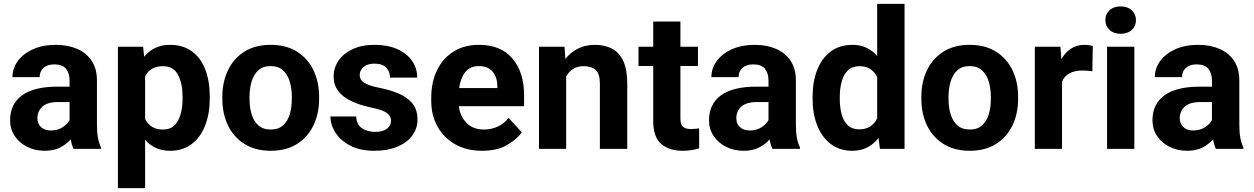

<svg xmlns="http://www.w3.org/2000/svg" viewBox="-20 -770 6483 993"><path d="M360.4 0Q351.1 -19 345.7 -49.3Q324.7 -24.9 292 -7.6Q259.3 9.8 211.4 9.8Q161.1 9.8 120.4 -10.7Q79.6 -31.2 55.9 -66.9Q32.2 -102.5 32.2 -148.4Q32.2 -231.4 93.8 -276.6Q155.3 -321.8 276.9 -321.8H339.8V-354.5Q339.8 -392.1 321 -414.6Q302.2 -437 261.2 -437Q225.6 -437 205.3 -419.2Q185.1 -401.4 185.1 -371.1H44.4Q44.4 -416.5 72 -454.3Q99.6 -492.2 150.1 -515.1Q200.7 -538.1 269 -538.1Q330.1 -538.1 378.2 -517.6Q426.3 -497.1 453.9 -456.1Q481.4 -415 481.4 -353.5V-127.4Q481.4 -84 486.8 -56.2Q492.2 -28.3 502.4 -8.3V0ZM242.2 -95.2Q278.3 -95.2 303.7 -111.8Q329.1 -128.4 339.8 -148.9V-242.2H280.8Q224.6 -242.2 199 -218.3Q173.3 -194.3 173.3 -158.2Q173.3 -130.9 191.9 -113Q210.4 -95.2 242.2 -95.2Z M1064.9 -270V-259.8Q1064.9 -182.6 1041.3 -121.6Q1017.6 -60.5 971.9 -25.4Q926.3 9.8 859.9 9.8Q817.9 9.8 785.9 -5.1Q753.9 -20 730.5 -46.4V203.1H589.8V-528.3H720.2L725.6 -476.6Q749.5 -505.9 782.5 -522Q815.4 -538.1 858.9 -538.1Q926.3 -538.1 972.2 -504.6Q1018.1 -471.2 1041.5 -410.9Q1064.9 -350.6 1064.9 -270ZM924.3 -259.8V-270Q924.3 -336.9 901.1 -382.3Q877.9 -427.7 822.8 -427.7Q787.6 -427.7 765.1 -413.8Q742.7 -399.9 730.5 -374.5V-154.8Q742.7 -129.4 765.4 -114.7Q788.1 -100.1 823.7 -100.1Q860.4 -100.1 882.3 -121.8Q904.3 -143.6 914.3 -179.9Q924.3 -216.3 924.3 -259.8Z M1129.9 -258.8V-269Q1129.9 -346.2 1159.2 -407Q1188.5 -467.8 1244.1 -502.9Q1299.8 -538.1 1379.4 -538.1Q1460 -538.1 1515.9 -502.9Q1571.8 -467.8 1601.1 -407Q1630.4 -346.2 1630.4 -269V-258.8Q1630.4 -182.1 1601.1 -121.3Q1571.8 -60.5 1516.1 -25.4Q1460.4 9.8 1380.4 9.8Q1300.3 9.8 1244.4 -25.4Q1188.5 -60.5 1159.2 -121.3Q1129.9 -182.1 1129.9 -258.8ZM1270.5 -269V-258.8Q1270.5 -214.8 1281.2 -179Q1292 -143.1 1316.2 -121.6Q1340.3 -100.1 1380.4 -100.1Q1419.9 -100.1 1443.8 -121.6Q1467.8 -143.1 1478.5 -179Q1489.3 -214.8 1489.3 -258.8V-269Q1489.3 -312 1478.5 -348.1Q1467.8 -384.3 1443.6 -406.2Q1419.4 -428.2 1379.4 -428.2Q1339.8 -428.2 1315.9 -406.2Q1292 -384.3 1281.2 -348.1Q1270.5 -312 1270.5 -269Z M2002.4 -146Q2002.4 -168.9 1981.2 -185.3Q1960 -201.7 1893.1 -215.3Q1839.4 -227.1 1796.9 -247.1Q1754.4 -267.1 1730 -298.3Q1705.6 -329.6 1705.6 -375Q1705.6 -418.9 1730.7 -456.1Q1755.9 -493.2 1803.2 -515.6Q1850.6 -538.1 1916.5 -538.1Q1984.9 -538.1 2034.4 -516.1Q2084 -494.1 2110.8 -455.8Q2137.7 -417.5 2137.7 -368.7H1997.1Q1997.1 -399.4 1977.5 -420.2Q1958 -440.9 1916 -440.9Q1880.4 -440.9 1860.4 -423.6Q1840.3 -406.2 1840.3 -381.8Q1840.3 -357.9 1862.3 -342.8Q1884.3 -327.6 1939.5 -316.4Q1996.6 -305.2 2041.7 -286.1Q2086.9 -267.1 2113 -235.1Q2139.2 -203.1 2139.2 -151.4Q2139.2 -105 2111.8 -68.4Q2084.5 -31.7 2034.7 -11Q1984.9 9.8 1917 9.8Q1842.8 9.8 1792 -16.6Q1741.2 -43 1715.1 -83.7Q1689 -124.5 1689 -167.5H1822.3Q1824.2 -124.5 1852.8 -106.2Q1881.3 -87.9 1919.9 -87.9Q1960.4 -87.9 1981.4 -104.2Q2002.4 -120.6 2002.4 -146Z M2473.6 9.8Q2391.6 9.8 2332.5 -24.7Q2273.4 -59.1 2241.9 -117.2Q2210.4 -175.3 2210.4 -246.1V-265.6Q2210.4 -345.7 2240.5 -407.2Q2270.5 -468.8 2325.9 -503.4Q2381.3 -538.1 2458 -538.1Q2570.3 -538.1 2630.4 -467Q2690.4 -396 2690.4 -279.3V-220.7H2353Q2359.9 -167 2393.6 -133.5Q2427.2 -100.1 2482.4 -100.1Q2520.5 -100.1 2553.5 -115Q2586.4 -129.9 2610.4 -160.2L2678.7 -85.9Q2653.8 -49.8 2602.3 -20Q2550.8 9.8 2473.6 9.8ZM2456.5 -428.2Q2410.6 -428.2 2386.2 -397Q2361.8 -365.7 2354.5 -314.5H2552.2V-325.2Q2551.8 -368.7 2528.6 -398.4Q2505.4 -428.2 2456.5 -428.2Z M2998 -427.7Q2966.3 -427.7 2943.8 -413.3Q2921.4 -398.9 2908.2 -374.5V0H2767.6V-528.3H2899.4L2904.3 -465.3Q2931.6 -500.5 2970.5 -519.3Q3009.3 -538.1 3057.1 -538.1Q3106.9 -538.1 3144.5 -518.8Q3182.1 -499.5 3203.1 -455.3Q3224.1 -411.1 3224.1 -336.9V0H3082.5V-337.4Q3082.5 -389.6 3060.5 -408.7Q3038.6 -427.7 2998 -427.7Z M3589.8 -528.3V-428.7H3499V-159.2Q3499 -125 3512.7 -113.8Q3526.4 -102.5 3554.2 -102.5Q3567.4 -102.5 3577.6 -103.8Q3587.9 -105 3595.7 -106.4L3596.2 -2.9Q3578.1 2.9 3557.1 6.3Q3536.1 9.8 3510.7 9.8Q3440.9 9.8 3399.7 -25.6Q3358.4 -61 3358.4 -145V-428.7H3282.2V-528.3H3358.4V-658.7H3499V-528.3Z M3975.1 0Q3965.8 -19 3960.4 -49.3Q3939.5 -24.9 3906.7 -7.6Q3874 9.8 3826.2 9.8Q3775.9 9.8 3735.1 -10.7Q3694.3 -31.2 3670.7 -66.9Q3647 -102.5 3647 -148.4Q3647 -231.4 3708.5 -276.6Q3770 -321.8 3891.6 -321.8H3954.6V-354.5Q3954.6 -392.1 3935.8 -414.6Q3917 -437 3876 -437Q3840.3 -437 3820.1 -419.2Q3799.8 -401.4 3799.8 -371.1H3659.2Q3659.2 -416.5 3686.8 -454.3Q3714.4 -492.2 3764.9 -515.1Q3815.4 -538.1 3883.8 -538.1Q3944.8 -538.1 3992.9 -517.6Q4041 -497.1 4068.6 -456.1Q4096.2 -415 4096.2 -353.5V-127.4Q4096.2 -84 4101.6 -56.2Q4106.9 -28.3 4117.2 -8.3V0ZM3856.9 -95.2Q3893.1 -95.2 3918.5 -111.8Q3943.8 -128.4 3954.6 -148.9V-242.2H3895.5Q3839.4 -242.2 3813.7 -218.3Q3788.1 -194.3 3788.1 -158.2Q3788.1 -130.9 3806.6 -113Q3825.2 -95.2 3856.9 -95.2Z M4182.6 -257.8V-268.1Q4182.6 -348.6 4206.8 -409.4Q4231 -470.2 4277.1 -504.2Q4323.2 -538.1 4389.2 -538.1Q4429.7 -538.1 4461.2 -522.9Q4492.7 -507.8 4516.6 -480.5V-750H4658.2V0H4530.8L4523.9 -56.6Q4499.5 -25.4 4465.8 -7.8Q4432.1 9.8 4388.2 9.8Q4322.8 9.8 4276.9 -25.1Q4231 -60.1 4206.8 -120.6Q4182.6 -181.2 4182.6 -257.8ZM4323.2 -268.1V-257.8Q4323.2 -214.4 4333 -178.7Q4342.8 -143.1 4364.7 -122.1Q4386.7 -101.1 4423.8 -101.1Q4458 -101.1 4481 -116.2Q4503.9 -131.3 4516.6 -157.7V-371.6Q4503.9 -397.9 4481.2 -412.8Q4458.5 -427.7 4424.8 -427.7Q4387.7 -427.7 4365.5 -406.5Q4343.3 -385.3 4333.3 -349.1Q4323.2 -313 4323.2 -268.1Z M4745.1 -258.8V-269Q4745.1 -346.2 4774.4 -407Q4803.7 -467.8 4859.4 -502.9Q4915 -538.1 4994.6 -538.1Q5075.2 -538.1 5131.1 -502.9Q5187 -467.8 5216.3 -407Q5245.6 -346.2 5245.6 -269V-258.8Q5245.6 -182.1 5216.3 -121.3Q5187 -60.5 5131.3 -25.4Q5075.7 9.8 4995.6 9.8Q4915.5 9.8 4859.6 -25.4Q4803.7 -60.5 4774.4 -121.3Q4745.1 -182.1 4745.1 -258.8ZM4885.7 -269V-258.8Q4885.7 -214.8 4896.5 -179Q4907.2 -143.1 4931.4 -121.6Q4955.6 -100.1 4995.6 -100.1Q5035.2 -100.1 5059.1 -121.6Q5083 -143.1 5093.8 -179Q5104.5 -214.8 5104.5 -258.8V-269Q5104.5 -312 5093.8 -348.1Q5083 -384.3 5058.8 -406.2Q5034.7 -428.2 4994.6 -428.2Q4955.1 -428.2 4931.2 -406.2Q4907.2 -384.3 4896.5 -348.1Q4885.7 -312 4885.7 -269Z M5631.8 -531.7 5629.4 -401.4Q5619.1 -402.8 5604.7 -404.1Q5590.3 -405.3 5578.6 -405.3Q5498 -405.3 5472.7 -348.1V0H5332V-528.3H5464.4L5469.2 -463.9Q5488.8 -498.5 5518.6 -518.3Q5548.3 -538.1 5587.9 -538.1Q5599.1 -538.1 5611.6 -536.4Q5624 -534.7 5631.8 -531.7Z M5696.8 -666Q5696.8 -696.8 5718.3 -716.8Q5739.7 -736.8 5775.9 -736.8Q5812 -736.8 5833.5 -716.8Q5855 -696.8 5855 -666Q5855 -635.3 5833.5 -615.2Q5812 -595.2 5775.9 -595.2Q5739.7 -595.2 5718.3 -615.2Q5696.8 -635.3 5696.8 -666ZM5846.7 -528.3V0H5705.6V-528.3Z M6268.6 0Q6259.3 -19 6253.9 -49.3Q6232.9 -24.9 6200.2 -7.6Q6167.5 9.8 6119.6 9.8Q6069.3 9.8 6028.6 -10.7Q5987.8 -31.2 5964.1 -66.9Q5940.4 -102.5 5940.4 -148.4Q5940.4 -231.4 6002 -276.6Q6063.5 -321.8 6185.1 -321.8H6248V-354.5Q6248 -392.1 6229.2 -414.6Q6210.4 -437 6169.4 -437Q6133.8 -437 6113.5 -419.2Q6093.3 -401.4 6093.3 -371.1H5952.6Q5952.6 -416.5 5980.2 -454.3Q6007.8 -492.2 6058.3 -515.1Q6108.9 -538.1 6177.2 -538.1Q6238.3 -538.1 6286.4 -517.6Q6334.5 -497.1 6362.1 -456.1Q6389.6 -415 6389.6 -353.5V-127.4Q6389.6 -84 6395 -56.2Q6400.4 -28.3 6410.6 -8.3V0ZM6150.4 -95.2Q6186.5 -95.2 6211.9 -111.8Q6237.3 -128.4 6248 -148.9V-242.2H6189Q6132.8 -242.2 6107.2 -218.3Q6081.5 -194.3 6081.5 -158.2Q6081.5 -130.9 6100.1 -113Q6118.7 -95.2 6150.4 -95.2Z"/></svg>

Font: Vazirmatn FD
Style: Bold
Weight: 700
Designer: Saber Rastikerdar
Foundry: Saber Rastikerdar
Version: Version 33.001